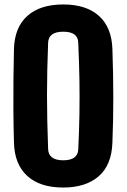

<svg xmlns="http://www.w3.org/2000/svg" viewBox="-20 -830 567 860"><path d="M263.5 10Q158.5 10 101.8 -42.2Q45 -94.5 42.5 -191Q40.5 -263.5 40 -334Q39.5 -404.5 40.2 -473.5Q41 -542.5 42.5 -610Q45 -707 102.2 -758.5Q159.5 -810 263.5 -810Q366.5 -810 423.5 -758.5Q480.5 -707 483.5 -610Q485.5 -551 486.5 -497Q487.5 -443 487.5 -392Q487.5 -341 486.5 -291.2Q485.5 -241.5 483.5 -191Q480 -90.5 421.8 -40.2Q363.5 10 263.5 10ZM263.5 -112Q327.5 -112 330.5 -160Q334.5 -243 335.8 -318.2Q337 -393.5 335.8 -471.2Q334.5 -549 330.5 -639Q329 -688 263.5 -688Q197 -688 195.5 -638Q193 -574.5 191.8 -517Q190.5 -459.5 190.5 -403.5Q190.5 -347.5 191.8 -288.5Q193 -229.5 195.5 -163Q197 -112 263.5 -112Z"/></svg>

Font: Big Shoulders Text Thin Black
Style: Regular
Weight: 900
Version: Version 2.002